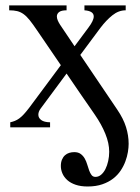

<svg xmlns="http://www.w3.org/2000/svg" viewBox="-20 -467 515 704"><path d="M451.7 60.5Q451.7 73.7 449 90.3Q446.3 106.9 439.9 124.3Q433.6 141.6 422.6 158.2Q411.6 174.8 395 187.7Q378.4 200.7 355.2 208.7Q332 216.8 301.3 216.8Q275.9 216.8 257.3 210.4Q238.8 204.1 226.8 193.4Q214.8 182.6 209 169.2Q203.1 155.8 203.1 141.6Q203.1 127.9 207.3 118.2Q211.4 108.4 218.3 102.3Q225.1 96.2 233.9 93.5Q242.7 90.8 252.4 90.8Q267.1 90.8 276.1 97.7Q285.2 104.5 290.8 114.5Q296.4 124.5 299.8 136.2Q303.2 147.9 306.9 158Q310.5 168 315.7 174.8Q320.8 181.6 330.1 181.6Q341.3 181.6 350.6 173.8Q359.9 166 366.5 153.1Q373 140.1 376.7 123.5Q380.4 106.9 380.4 89.4Q380.4 58.1 366.2 23.4Q352.1 -11.2 328.1 -45.9Q323.7 -52.2 311 -70.8Q299.8 -86.4 279.3 -116.5Q258.8 -146.5 224.1 -197.3L128.9 -68.8Q120.6 -57.6 120.6 -46.4Q120.6 -34.7 131.1 -26.9Q141.6 -19 163.6 -18.6V0H17.6V-18.6Q26.4 -20.5 34.4 -23.7Q42.5 -26.9 50.5 -32.7Q58.6 -38.6 67.4 -48.1Q76.2 -57.6 87.4 -72.3L203.1 -228L115.7 -356Q100.6 -378.4 89.1 -392.8Q77.6 -407.2 66.4 -415.3Q55.2 -423.3 42.7 -426.3Q30.3 -429.2 13.7 -429.2V-447.3H224.1V-429.2Q205.1 -429.2 196.8 -422.9Q188.5 -416.5 188.5 -406.7Q188.5 -399.9 191.7 -392.3Q194.8 -384.8 200.2 -376.5L253.4 -297.4L304.2 -365.7Q323.7 -391.6 323.7 -406.7Q323.7 -426.8 289.6 -429.2V-447.3H440.9V-429.2Q415 -429.2 392.3 -411.1Q369.6 -393.1 348.1 -364.7L274.4 -265.6L409.7 -65.4Q432.6 -31.7 442.1 -1Q451.7 29.8 451.7 60.5Z"/></svg>

Font: Doulos SIL
Style: Regular
Weight: 400
Designer: Walt Agee, Victor Gaultney, Peter Martin, Debbi Hosken
Foundry: SIL International
Version: Version 4.110; 2011; Maintenance release